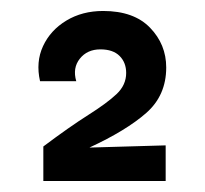

<svg xmlns="http://www.w3.org/2000/svg" viewBox="-20 -730 373 350"><path d="M143 -461 282 -465V-400H59V-463Q107 -499 141 -520.5Q175 -542 192.5 -558.5Q210 -575 210 -597Q210 -616 198 -628Q186 -640 163 -640Q139 -640 125.5 -623Q112 -606 119 -582H53Q45 -617 58.5 -646Q72 -675 101 -692.5Q130 -710 168 -710Q224 -710 253.5 -679.5Q283 -649 283 -607Q283 -556 246.5 -524Q210 -492 143 -461Z"/></svg>

Font: Syne Medium
Style: Regular
Weight: 500
Designer: Lucas Descroix
Foundry: Bonjour Monde
Version: Version 2.200; ttfautohint (v1.8.4)